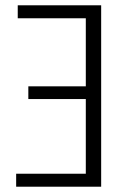

<svg xmlns="http://www.w3.org/2000/svg" viewBox="-20 -705 501 725"><path d="M362 -685V0H41V-49H304V-331H87V-379H304V-636H47V-685Z"/></svg>

Font: Fira Sans Condensed Light
Style: Regular
Weight: 300
Width: 3
Designer: bBox Type GmbH & Carrois Corporate GbR & Edenspiekermann AG
Foundry: bBox Type GmbH & Carrois Corporate GbR & Edenspiekermann AG
Version: Version 4.301